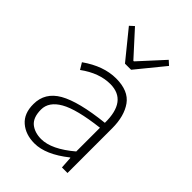

<svg xmlns="http://www.w3.org/2000/svg" viewBox="-221 -829 933 933"><g transform="rotate(45 245.5 -362.5)"><path d="M233.9 -573.2 117.2 -716.8 139.2 -736.8 252.9 -611.8H256.8L371.1 -736.8L393.1 -716.8L275.9 -573.2ZM205.1 -25.9Q275.9 -25.9 368.2 -104V-267.1Q224.1 -250 163.6 -215.3Q103 -180.7 103 -127Q103 -73.2 131.3 -49.3Q160.2 -25.9 205.1 -25.9ZM196.8 12.2Q135.7 12.2 96.7 -21.5Q57.6 -55.2 58.1 -120.1Q58.1 -199.2 131.3 -241.2Q205.1 -283.2 368.2 -300.8Q370.1 -452.6 253.9 -453.1Q177.7 -453.1 101.1 -397L81.1 -430.2Q168.9 -492.2 254.4 -492.2Q339.8 -492.2 376 -441.4Q412.1 -390.6 412.1 -307.1V0H374L370.1 -62H367.2Q273.9 12.2 196.8 12.2Z"/></g></svg>

Font: SourceSansPro-Light
Style: Regular
Weight: 300
Designer: Paul D. Hunt
Foundry: Adobe Systems Incorporated
Version: Version 2.020;PS 2.0;hotconv 1.0.86;makeotf.lib2.5.63406